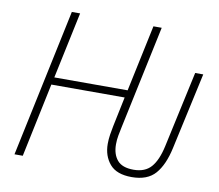

<svg xmlns="http://www.w3.org/2000/svg" viewBox="-79 -808 1043 913"><g transform="rotate(10 442.0 -352.0)"><path d="M612 10Q539 10 506 -29Q473 -68 473 -126Q473 -148 476.5 -171Q480 -194 484 -213L514 -357H160L85 0H45L196 -714H236L168 -393H522L590 -714H630L524 -214Q520 -196 516 -174Q512 -152 512 -131Q512 -83 536 -54.5Q560 -26 615 -26Q670 -26 699.5 -59.5Q729 -93 744 -162L824 -530H863L782 -160Q764 -77 726 -33.5Q688 10 612 10Z"/></g></svg>

Font: Noto Sans Disp ExtLt
Style: Italic
Weight: 200
Italic angle: -12°
Designer: Monotype Design Team
Foundry: Monotype Imaging Inc.
Version: Version 2.000;GOOG;noto-source:20170915:90ef993387c0